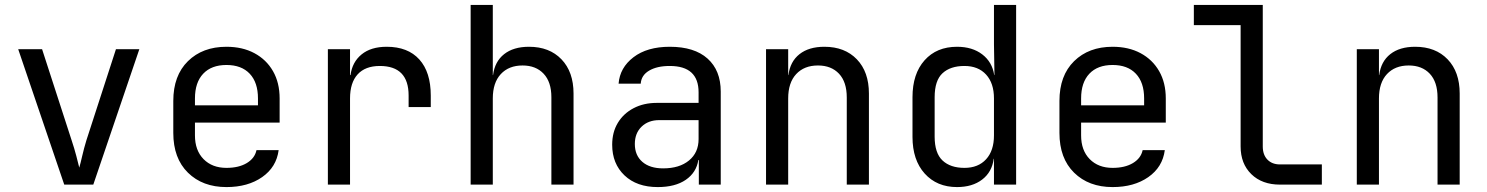

<svg xmlns="http://www.w3.org/2000/svg" viewBox="-20 -750 6040 780"><path d="M241 0 54 -550H151L271 -180Q282 -147 290 -116.5Q298 -86 302 -69Q307 -86 314 -116.5Q321 -147 331 -180L451 -550H546L359 0Z M900 10Q803 10 743.5 -48.5Q684 -107 684 -210V-340Q684 -443 743.5 -501.5Q803 -560 900 -560Q965 -560 1013.5 -534Q1062 -508 1089 -461Q1116 -414 1116 -350V-252H772V-200Q772 -139 807 -103.5Q842 -68 900 -68Q950 -68 982.5 -87.5Q1015 -107 1022 -140H1112Q1103 -71 1045 -30.5Q987 10 900 10ZM772 -322H1028V-350Q1028 -415 994.5 -450.5Q961 -486 900 -486Q839 -486 805.5 -450.5Q772 -415 772 -350Z M1312 0V-550H1402V-445H1404Q1411 -498 1449 -529Q1487 -560 1551 -560Q1637 -560 1683.5 -508.5Q1730 -457 1730 -362V-315H1640V-362Q1640 -482 1523 -482Q1464 -482 1433 -448Q1402 -414 1402 -350V0Z M1892 0V-730H1982V-445H1983Q1990 -500 2028 -530Q2066 -560 2129 -560Q2212 -560 2261 -509Q2310 -458 2310 -370V0H2220V-355Q2220 -417 2188.5 -450.5Q2157 -484 2103 -484Q2047 -484 2014.5 -449Q1982 -414 1982 -350V0Z M2652 10Q2567 10 2517 -37.5Q2467 -85 2467 -162Q2467 -213 2490 -251Q2513 -289 2554 -310.5Q2595 -332 2648 -332H2818V-375Q2818 -482 2701 -482Q2649 -482 2617 -463Q2585 -444 2583 -410H2493Q2498 -475 2553.5 -517.5Q2609 -560 2701 -560Q2801 -560 2854.5 -512Q2908 -464 2908 -378V0H2819V-100H2817Q2809 -49 2766 -19.5Q2723 10 2652 10ZM2674 -66Q2740 -66 2779 -98Q2818 -130 2818 -185V-262H2658Q2614 -262 2586.5 -235.5Q2559 -209 2559 -165Q2559 -119 2589.5 -92.5Q2620 -66 2674 -66Z M3092 0V-550H3182V-445H3183Q3190 -500 3228 -530Q3266 -560 3329 -560Q3412 -560 3461 -509Q3510 -458 3510 -370V0H3420V-354Q3420 -417 3388.5 -450.5Q3357 -484 3303 -484Q3247 -484 3214.5 -449Q3182 -414 3182 -350V0Z M3868 10Q3786 10 3736.5 -45Q3687 -100 3687 -194V-355Q3687 -450 3736 -505Q3785 -560 3868 -560Q3930 -560 3970.5 -529Q4011 -498 4019 -445H4020L4018 -570V-730H4108V0H4018V-105H4017Q4010 -51 3970 -20.5Q3930 10 3868 10ZM3898 -68Q3954 -68 3986 -103Q4018 -138 4018 -200V-350Q4018 -412 3986 -447Q3954 -482 3898 -482Q3841 -482 3809 -452.5Q3777 -423 3777 -355V-195Q3777 -128 3809 -98Q3841 -68 3898 -68Z M4500 10Q4403 10 4343.5 -48.5Q4284 -107 4284 -210V-340Q4284 -443 4343.5 -501.5Q4403 -560 4500 -560Q4565 -560 4613.5 -534Q4662 -508 4689 -461Q4716 -414 4716 -350V-252H4372V-200Q4372 -139 4407 -103.5Q4442 -68 4500 -68Q4550 -68 4582.5 -87.5Q4615 -107 4622 -140H4712Q4703 -71 4645 -30.5Q4587 10 4500 10ZM4372 -322H4628V-350Q4628 -415 4594.5 -450.5Q4561 -486 4500 -486Q4439 -486 4405.5 -450.5Q4372 -415 4372 -350Z M5180 0Q5107 0 5063.5 -42.5Q5020 -85 5020 -155V-648H4830V-730H5110V-155Q5110 -121 5129 -101.5Q5148 -82 5180 -82H5350V0Z M5492 0V-550H5582V-445H5583Q5590 -500 5628 -530Q5666 -560 5729 -560Q5812 -560 5861 -509Q5910 -458 5910 -370V0H5820V-354Q5820 -417 5788.5 -450.5Q5757 -484 5703 -484Q5647 -484 5614.5 -449Q5582 -414 5582 -350V0Z"/></svg>

Font: JetBrainsMono Nerd Font Mono
Style: Regular
Weight: 400
Monospace: yes
Designer: Philipp Nurullin, Konstantin Bulenkov
Foundry: JetBrains
Version: Version 2.304; ttfautohint (v1.8.4.7-5d5b);Nerd Fonts 2.3.0